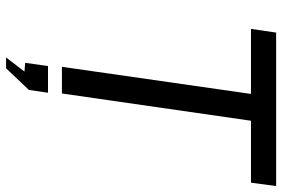

<svg xmlns="http://www.w3.org/2000/svg" viewBox="-172 -591 952 648"><g transform="rotate(90 304.0 -267.0)"><path d="M205.5 0 297 -638H77.5L90 -723H608L596.5 -638H387.5L295.5 0ZM174 188.5 221.5 126.5 192 124 203 47H293L283.5 111.5L210.5 188.5Z"/></g></svg>

Font: Public Sans
Style: Italic
Weight: 400
Italic angle: -8°
Designer: The Public Sans project authors (U.S. Web Design System). Libre Franklin designed by Pablo Impallari and Rodrigo Fuenzal
Version: Version 1.008; ttfautohint (v1.8.1) -l 8 -r 50 -G 200 -x 14 